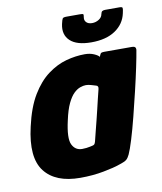

<svg xmlns="http://www.w3.org/2000/svg" viewBox="-75 -697 647 765"><g transform="rotate(-10 248.5 -315.0)"><path d="M189 6Q89 6 45 -51Q1 -108 29 -229Q46 -305 75 -353Q104 -401 140.5 -428Q177 -455 215.5 -465.5Q254 -476 291 -476Q312 -476 328 -469Q344 -462 349 -455L351 -461Q354 -469 358 -470.5Q362 -472 370 -472H482Q498 -472 497 -458Q493 -433 484 -390Q475 -347 463 -296.5Q451 -246 438.5 -196.5Q426 -147 414 -108Q402 -69 394 -52Q388 -39 380.5 -32.5Q373 -26 347 -18Q328 -11 284 -2.5Q240 6 189 6ZM216 -106Q225 -106 233 -107Q241 -108 248 -109.5Q255 -111 259 -112Q264 -113 266.5 -116Q269 -119 271 -126Q276 -147 281.5 -168Q287 -189 292 -209.5Q297 -230 302 -250.5Q307 -271 311.5 -290.5Q316 -310 321 -329Q323 -336 321 -340Q319 -344 314 -345Q307 -347 295.5 -350.5Q284 -354 274 -354Q264 -354 251 -349.5Q238 -345 225 -332.5Q212 -320 200 -295Q188 -270 179 -228Q163 -158 175.5 -132Q188 -106 216 -106ZM326 -518Q267 -518 240.5 -543Q214 -568 223 -610Q227 -628 230 -632Q233 -636 246 -636H299Q311 -636 313 -634Q315 -632 313 -621Q311 -609 319 -601Q327 -593 342 -593Q357 -593 369.5 -601Q382 -609 384 -621Q386 -631 390.5 -633.5Q395 -636 402 -636H460Q471 -636 472 -631.5Q473 -627 469 -610Q460 -568 423 -543Q386 -518 326 -518Z"/></g></svg>

Font: Glory Thin ExtraBold
Style: Italic
Weight: 800
Italic angle: -12°
Version: Version 1.011